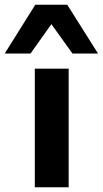

<svg xmlns="http://www.w3.org/2000/svg" viewBox="-57 -791 434 811"><path d="M90 0V-501H233V0ZM-37 -565 92 -771H227L357 -565H249L160 -689L72 -565Z"/></svg>

Font: Nunito Sans 7pt SemiExpanded
Style: Bold
Weight: 700
Width: 6
Designer: Vernon Adams
Foundry: Vernon Adams
Version: Version 3.101;gftools[0.9.27]